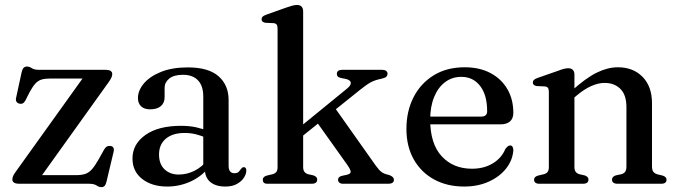

<svg xmlns="http://www.w3.org/2000/svg" viewBox="-20 -758 2801 792"><path d="M428.5 -419.5 139.5 -16 121 -35.5H292.5Q316.5 -35.5 331.5 -40.5Q346.5 -45.5 359 -59.5Q371.5 -73.5 386.5 -100L410 -142Q415.5 -151 421.8 -154Q428 -157 435 -156Q444 -155 447.5 -149Q451 -143 449 -133.5L419.5 -9.5Q416.5 3.5 411.5 8.8Q406.5 14 398.5 14Q388.5 14 378.2 7Q368 0 347 0H61Q44.5 0 37.8 -4.8Q31 -9.5 31 -17.5Q31 -24.5 34.2 -32Q37.5 -39.5 45.5 -50.5L332.5 -451L349 -434H185.5Q164.5 -434 150.5 -429.5Q136.5 -425 125.5 -412.8Q114.5 -400.5 102.5 -378.5L85 -344Q80 -335 74.2 -331.8Q68.5 -328.5 60.5 -330.5Q52 -332 48 -338.5Q44 -345 46.5 -355L69 -459Q72 -472.5 77.2 -478Q82.5 -483.5 91 -483.5Q101.5 -483.5 111.2 -476.8Q121 -470 141 -470H413Q429.5 -470 436.2 -465.5Q443 -461 443 -452.5Q443 -446 439.8 -438.5Q436.5 -431 428.5 -419.5Z M825 -61.5V-71.5L818.5 -75V-360Q818.5 -403.5 796.8 -426.5Q775 -449.5 735 -449.5Q697 -449.5 678 -433.8Q659 -418 659 -396V-357Q659 -333 643.2 -320Q627.5 -307 599.5 -307Q575 -307 562 -319.5Q549 -332 549 -353.5Q549 -384.5 573.2 -413.5Q597.5 -442.5 643.5 -461.2Q689.5 -480 755 -480Q840 -480 881.5 -443.5Q923 -407 923 -345V-75Q923 -58.5 929.2 -51Q935.5 -43.5 946.5 -43.5Q959 -43.5 964.5 -49.2Q970 -55 973.5 -60.5Q976 -63.5 978.8 -66Q981.5 -68.5 985.5 -68.5Q991 -68.5 993.5 -64.8Q996 -61 996 -54.5Q996 -40 986 -24.8Q976 -9.5 957 1Q938 11.5 909.5 11.5Q870 11.5 847.5 -7.2Q825 -26 825 -61.5ZM526.5 -104Q526.5 -163.5 579.8 -201.2Q633 -239 727 -239Q761 -239 789.5 -232.8Q818 -226.5 839.5 -217L831.5 -189.5Q811 -198 789.2 -203.8Q767.5 -209.5 741.5 -209.5Q692 -209.5 664 -185.8Q636 -162 636 -121Q636 -81 658.8 -59.5Q681.5 -38 717 -38Q750.5 -38 781.5 -53.2Q812.5 -68.5 835 -97L845.5 -73Q815.5 -32.5 768.8 -10.5Q722 11.5 670 11.5Q606.5 11.5 566.5 -19.8Q526.5 -51 526.5 -104Z M1084 0Q1072.5 0 1068.2 -4.5Q1064 -9 1064 -16.5Q1064 -23 1068.2 -27.2Q1072.5 -31.5 1081.5 -34L1105 -39.5Q1115 -42.5 1120 -49Q1125 -55.5 1125 -69V-640Q1125 -651.5 1121.2 -656.5Q1117.5 -661.5 1109 -662.5L1075 -664Q1066.5 -665.5 1062.8 -669Q1059 -672.5 1059 -678.5Q1059 -685 1063.2 -689.2Q1067.5 -693.5 1078.5 -697.5L1161.5 -727Q1177 -732.5 1187 -735Q1197 -737.5 1205 -737.5Q1218 -737.5 1224.2 -730.5Q1230.5 -723.5 1230.5 -711.5V-69.5Q1230.5 -56 1235.8 -49.2Q1241 -42.5 1250.5 -39.5L1273 -34.5Q1288.5 -29 1288.5 -17.5Q1288.5 0 1265.5 0ZM1197 -217.5 1411.5 -392.5Q1428.5 -406.5 1427 -417.2Q1425.5 -428 1406 -432.5L1385.5 -436.5Q1376 -439 1372.8 -443Q1369.5 -447 1369.5 -453.5Q1369.5 -461.5 1375.2 -465.8Q1381 -470 1391.5 -470H1556Q1566.5 -470 1572.5 -465.8Q1578.5 -461.5 1578.5 -454Q1578.5 -446.5 1573.5 -441.5Q1568.5 -436.5 1552.5 -433Q1527.5 -428 1510 -418.8Q1492.5 -409.5 1464 -386.5L1207.5 -180.5ZM1354.5 -323 1531 -73.5Q1545 -54.5 1555 -47.5Q1565 -40.5 1585.5 -36Q1596 -32 1600.5 -27.2Q1605 -22.5 1605 -16Q1605 -8.5 1599 -4.2Q1593 0 1583 0H1395Q1385.5 0 1380 -4.5Q1374.5 -9 1374.5 -16.5Q1374.5 -22 1377.8 -26Q1381 -30 1389.5 -32.5L1408.5 -36.5Q1425.5 -40 1426.5 -48.2Q1427.5 -56.5 1412.5 -78L1281.5 -262Z M2097.5 -292.5Q2097.5 -269.5 2083.8 -257.2Q2070 -245 2044 -245H1724V-277H1964.5Q1989.5 -277 1989.5 -299Q1989.5 -366 1960.5 -403.5Q1931.5 -441 1883 -441Q1845 -441 1816 -419.2Q1787 -397.5 1770.8 -357.8Q1754.5 -318 1754.5 -264.5Q1754.5 -165 1802 -113.5Q1849.5 -62 1927 -62Q1976.5 -62 2013 -84.2Q2049.5 -106.5 2064.5 -143.5Q2071 -151.5 2075.2 -154.8Q2079.5 -158 2084.5 -158Q2091.5 -158 2094.5 -152Q2097.5 -146 2097.5 -138Q2094.5 -97 2067.8 -63Q2041 -29 1996.2 -8.8Q1951.5 11.5 1894.5 11.5Q1824 11.5 1770.2 -18Q1716.5 -47.5 1686.5 -101Q1656.5 -154.5 1656.5 -226Q1656.5 -299.5 1685.8 -356.8Q1715 -414 1768.8 -447.2Q1822.5 -480.5 1897 -480.5Q1958.5 -480.5 2003.5 -456.5Q2048.5 -432.5 2073 -390.2Q2097.5 -348 2097.5 -292.5Z M2349.5 -450.5V-69.5Q2349.5 -56 2354.8 -49.2Q2360 -42.5 2369.5 -39.5L2392 -34.5Q2407.5 -29 2407.5 -17.5Q2407.5 0 2384.5 0H2205.5Q2194 0 2188.5 -4.5Q2183 -9 2183 -16.5Q2183 -23 2187.2 -27.2Q2191.5 -31.5 2200.5 -34L2224 -39.5Q2234 -42.5 2239 -49Q2244 -55.5 2244 -69V-379Q2244 -390.5 2240.2 -395.5Q2236.5 -400.5 2228 -401.5L2194 -403Q2185.5 -404.5 2181.8 -408Q2178 -411.5 2178 -417.5Q2178 -424 2182.2 -428.2Q2186.5 -432.5 2197.5 -436.5L2280.5 -465.5Q2296 -471.5 2306 -474Q2316 -476.5 2324 -476.5Q2337 -476.5 2343.2 -469.5Q2349.5 -462.5 2349.5 -450.5ZM2335.5 -344 2315.5 -364 2337.5 -383Q2397.5 -437 2442.5 -458.8Q2487.5 -480.5 2528.5 -480.5Q2592 -480.5 2630.8 -440.8Q2669.5 -401 2669.5 -332.5V-71.5Q2669.5 -56.5 2675.2 -49.2Q2681 -42 2691.5 -39L2712.5 -34Q2721 -31.5 2725.2 -27.2Q2729.5 -23 2729.5 -16.5Q2729.5 -9 2724.2 -4.5Q2719 0 2707 0H2528Q2504.5 0 2504.5 -17.5Q2504.5 -29 2520 -34.5L2543.5 -39.5Q2554 -42.5 2559 -49.8Q2564 -57 2564 -71.5V-316.5Q2564 -366.5 2539.2 -391.2Q2514.5 -416 2473.5 -416Q2448.5 -416 2419.2 -403.2Q2390 -390.5 2357 -362.5Z"/></svg>

Font: Fraunces 11pt
Style: Regular
Weight: 400
Version: Version 1.000;[b76b70a41]